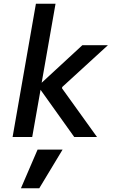

<svg xmlns="http://www.w3.org/2000/svg" viewBox="-20 -740 640 1037"><path d="M48 0 174 -720H280L205 -293L425 -496H563L316 -270L315 -263L504 0H381L199 -255L154 0ZM93 277 183 68H318L192 277Z"/></svg>

Font: DM Mono Medium
Style: Italic
Weight: 500
Italic angle: -10°
Designer: Colophon Foundry
Foundry: Colophon Foundry
Version: Version 1.000; ttfautohint (v1.8.2.53-6de2)